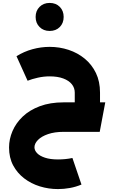

<svg xmlns="http://www.w3.org/2000/svg" viewBox="-20 -903 786 1315"><path d="M492 -134V-269Q492 -301 472 -326Q452 -351 413.5 -365.5Q375 -380 319 -380Q280 -380 239.5 -371Q199 -362 169 -350L93 -518Q144 -550 202.5 -566Q261 -582 320 -582Q388 -582 450 -561.5Q512 -541 560.5 -501Q609 -461 637 -403Q665 -345 665 -269V-134ZM377 392Q313 392 253 373.5Q193 355 145.5 318.5Q98 282 70 229.5Q42 177 42 107Q42 50 65.5 -5Q89 -60 135.5 -104.5Q182 -149 252.5 -175.5Q323 -202 416 -202V0Q354 0 309 15.5Q264 31 240 55.5Q216 80 216 106Q216 127 234 146Q252 165 288 177Q324 189 377 189Q403 189 428 186.5Q453 184 476 179L538 361Q500 377 459 384.5Q418 392 377 392ZM416 0V-202H701L663 0ZM320 -691Q278 -691 251 -718Q224 -745 224 -787Q224 -829 251 -856Q278 -883 320 -883Q363 -883 389.5 -856Q416 -829 416 -787Q416 -745 389.5 -718Q363 -691 320 -691Z"/></svg>

Font: Alexandria ExtraBold
Style: Regular
Weight: 800
Designer: Mohamed Gaber
Foundry: Kief Type Foundry
Version: Version 5.100